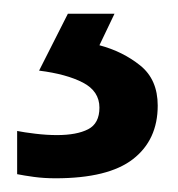

<svg xmlns="http://www.w3.org/2000/svg" viewBox="-20 -20 259 280"><path d="M210 134Q210 184 174 212Q138 240 61 240Q44 240 29.5 238Q15 236 5 234V171Q15 173 31.5 175Q48 177 63 177Q92 177 108.5 168.5Q125 160 125 137Q125 113 101 100.5Q77 88 37 83L79 0H147L125 46Q159 55 184.5 75.5Q210 96 210 134Z"/></svg>

Font: Noto Sans Vithkuqi Medium
Style: Regular
Weight: 500
Version: Version 1.001